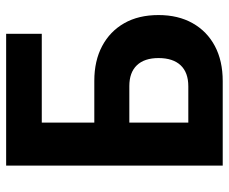

<svg xmlns="http://www.w3.org/2000/svg" viewBox="-80 -665 745 625"><g transform="rotate(-90 292.5 -352.5)"><path d="M66 0V-705H495V-589H206V-418H342Q407 -418 455 -392.5Q503 -367 529.5 -320.5Q556 -274 556 -209Q556 -145 529.5 -98Q503 -51 455 -25.5Q407 0 341 0ZM206 -112H324Q369 -112 392.5 -137Q416 -162 416 -209Q416 -255 392.5 -279.5Q369 -304 325 -304H206Z"/></g></svg>

Font: Nunito Sans 10pt Condensed ExtraBold
Style: Regular
Weight: 800
Width: 3
Designer: Vernon Adams
Foundry: Vernon Adams
Version: Version 3.101;gftools[0.9.27]